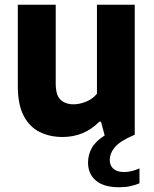

<svg xmlns="http://www.w3.org/2000/svg" viewBox="-20 -567 646 808"><path d="M243.5 9.5Q189 9.5 146.5 -11.8Q104 -33 79.5 -80Q55 -127 55 -204.5V-547H214.5V-215.5Q214.5 -166 235 -147Q255.5 -128 289.5 -128Q314.5 -128 342 -139Q369.5 -150 388 -172.5V-547H547V0Q485.5 26 463.8 52Q442 78 442 107Q442 130 457.5 143.5Q473 157 502.5 157Q533 157 567 141.5V204.5Q549 212 528.2 216.5Q507.5 221 481.5 221Q417 221 383.8 193Q350.5 165 350.5 117.5Q350.5 84.5 366.2 56Q382 27.5 420.5 3L405 -55H398Q334.5 9.5 243.5 9.5Z"/></svg>

Font: Encode Sans
Style: Bold
Weight: 700
Designer: Multiple Designers
Foundry: Impallari Type
Version: Version 3.002; ttfautohint (v1.8.3) -l 8 -r 50 -G 200 -x 14 